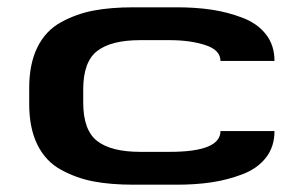

<svg xmlns="http://www.w3.org/2000/svg" viewBox="-20 -506 812 526"><path d="M208 -225Q208 -149 246.5 -119.5Q285 -90 364 -90H445Q584 -90 584 -147H732Q732 -104 708.5 -74Q685 -44 644 -28.5Q603 -13 559.5 -6.5Q516 0 464 0H346Q283 0 236 -9Q189 -18 147 -41Q105 -64 82.5 -109.5Q60 -155 60 -221V-265Q60 -331 82.5 -376.5Q105 -422 147 -445Q189 -468 236 -477Q283 -486 346 -486H464Q516 -486 559.5 -479.5Q603 -473 644 -457.5Q685 -442 708.5 -412Q732 -382 732 -339H584Q584 -369 542.5 -382.5Q501 -396 445 -396H364Q285 -396 246.5 -366.5Q208 -337 208 -261Z"/></svg>

Font: Aneo
Style: Bold
Weight: 700
Designer: Anastasios Pappas
Foundry: Anastasios Pappas
Version: Version 1.000